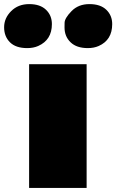

<svg xmlns="http://www.w3.org/2000/svg" viewBox="-113 -922 570 942"><path d="M30.3 -901.9Q84 -901.9 112.8 -874Q141.6 -846.2 141.6 -803.7Q141.6 -726.1 74.2 -696.3Q50.8 -686 20.5 -686Q-35.6 -686 -64.2 -714.6Q-92.8 -743.2 -92.8 -788.1Q-92.8 -833 -58.3 -867.4Q-23.9 -901.9 30.3 -901.9ZM325.7 -901.9Q379.9 -901.9 408.7 -874Q437.5 -846.2 437.5 -803.7Q437.5 -725.6 371.1 -696.3Q347.7 -686 317.9 -686Q262.7 -686 233.2 -714.6Q203.6 -743.2 203.6 -787.1Q203.6 -787.6 203.9 -810.1Q204.1 -832.5 237.8 -867.2Q271.5 -901.9 325.7 -901.9ZM312 0H29.8V-606.9H312Z"/></svg>

Font: Fz Rammetto One
Style: Regular
Weight: 400
Designer: Vernon Adams
Foundry: Vernon Adams
Version: Vit hóa bi c Thuy @ FontZin.Com